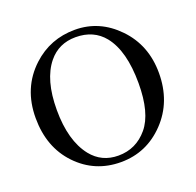

<svg xmlns="http://www.w3.org/2000/svg" viewBox="-122 -805 966 948"><g transform="rotate(-20 361.0 -331.0)"><path d="M365.7 -677.2Q494.6 -677.2 589.1 -579.3Q683.6 -481.4 683.6 -335Q683.6 -184.1 588.4 -84.5Q493.2 15.1 357.9 15.1Q221.2 15.1 128.2 -82Q35.2 -179.2 35.2 -333.5Q35.2 -491.2 142.6 -590.8Q235.8 -677.2 365.7 -677.2ZM356.4 -641.6Q267.6 -641.6 213.9 -575.7Q147 -493.7 147 -335.4Q147 -173.3 216.3 -85.9Q269.5 -19.5 356.9 -19.5Q450.2 -19.5 511 -92.3Q571.8 -165 571.8 -321.8Q571.8 -491.7 504.9 -575.2Q451.2 -641.6 356.4 -641.6Z"/></g></svg>

Font: Jameel Khushkhati
Style: Regular
Weight: 400
Version: Version 3.5